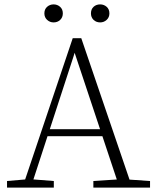

<svg xmlns="http://www.w3.org/2000/svg" viewBox="-20 -854 712 874"><path d="M12 0V-30L105 -38H122L225 -30V0ZM82 0 311 -680H350L582 0H524L313 -634H326L314 -595L120 0ZM184 -234V-266H468V-234ZM405 0V-30L528 -38H546L663 -30V0ZM224 -752Q207 -752 194.5 -763.5Q182 -775 182 -793Q182 -812 194.5 -823Q207 -834 224 -834Q241 -834 253.5 -823Q266 -812 266 -793Q266 -775 254 -763.5Q242 -752 224 -752ZM436 -752Q418 -752 406 -763.5Q394 -775 394 -793Q394 -812 406 -823Q418 -834 436 -834Q453 -834 465.5 -823Q478 -812 478 -793Q478 -775 465.5 -763.5Q453 -752 436 -752Z"/></svg>

Font: Source Serif 4 18pt Light
Style: Regular
Weight: 300
Designer: Frank Grießhammer
Foundry: Adobe Systems Incorporated
Version: Version 4.004;hotconv 1.0.116;makeotfexe 2.5.65601